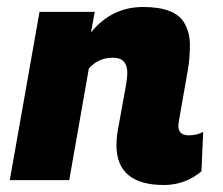

<svg xmlns="http://www.w3.org/2000/svg" viewBox="-20 -515 638 549"><path d="M344 -307Q344 -350 302.5 -350Q261 -350 234 -319L178 0H8L93 -481H251L240 -422Q299 -495 389 -495Q479 -495 506 -451Q523 -423 523 -387Q523 -351 518 -320L491 -166Q490 -160 490 -155Q490 -128 520 -128Q543 -128 561 -138L556 -25Q509 14 449 14Q313 14 313 -100Q313 -120 317 -143L341 -276Q344 -294 344 -307Z"/></svg>

Font: Fugaz One
Style: Regular
Weight: 400
Designer: Daniel Hernandez
Foundry: Daniel Hernandez
Version: Version 1.002